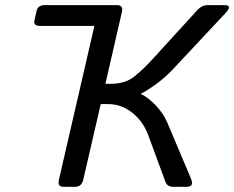

<svg xmlns="http://www.w3.org/2000/svg" viewBox="-20 -720 902 740"><path d="M134.3 -620.1Q107.4 -620.1 112.8 -642.1L121.1 -678.2Q126 -700.2 152.8 -700.2H431.6Q456.1 -700.2 449.7 -673.3L386.2 -397H406.7Q462.4 -397 497.3 -424.8Q532.2 -452.6 570.8 -495.1L740.7 -681.2Q758.3 -700.2 779.3 -700.2H846.2Q877.9 -700.2 847.7 -668L648.4 -455.1Q613.8 -418 575 -390.9Q536.1 -363.8 522.5 -358.9L522 -358.4Q549.8 -345.7 580.1 -314Q610.4 -282.2 625 -247.1L715.8 -32.2Q729.5 0 699.7 0H647.5Q624.5 0 617.7 -19L551.3 -199.2Q531.7 -252 490 -285.4Q448.2 -318.8 396 -318.8H368.2L300.8 -26.9Q294.4 0 270 0H225.1Q200.7 0 207 -26.9L343.8 -620.1Z"/></svg>

Font: Istok Web
Style: Italic
Weight: 400
Italic angle: -13°
Designer: Andrey V. Panov
Foundry: Andrey V. Panov
Version: Version 1.0.2g